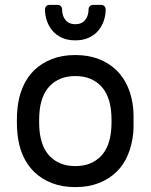

<svg xmlns="http://www.w3.org/2000/svg" viewBox="-20 -755 617 785"><path d="M49 0ZM288 -530Q342 -530 384 -513.5Q426 -497 456 -468Q486 -439 503.5 -397.5Q521 -356 525 -307Q526 -298 526 -285.5Q526 -273 526 -259.5Q526 -246 526 -233.5Q526 -221 525 -213Q520 -163 503 -122Q486 -81 456 -52Q426 -23 384 -6.5Q342 10 288 10Q234 10 192 -6.5Q150 -23 120 -52Q90 -81 72.5 -122Q55 -163 51 -213Q50 -221 49.5 -233.5Q49 -246 49 -259.5Q49 -273 49.5 -285.5Q50 -298 51 -307Q55 -356 72.5 -397.5Q90 -439 120 -468Q150 -497 192 -513.5Q234 -530 288 -530ZM434 -218Q436 -235 436 -259.5Q436 -284 434 -302Q431 -332 421 -358Q411 -384 393 -403Q375 -422 349 -433Q323 -444 288 -444Q253 -444 227 -433Q201 -422 183 -403Q165 -384 155 -358Q145 -332 142 -302Q140 -284 140 -259.5Q140 -235 142 -218Q145 -188 155 -162Q165 -136 183 -117Q201 -98 227 -87Q253 -76 288 -76Q323 -76 349 -87Q375 -98 393 -117Q411 -136 421 -162Q431 -188 434 -218ZM288 -590Q256 -590 232.5 -601Q209 -612 194 -630Q179 -648 171.5 -670.5Q164 -693 164 -716Q164 -724 169 -729.5Q174 -735 183 -735H215Q224 -735 229 -729.5Q234 -724 234 -716Q234 -690 248 -673Q262 -656 288 -656Q314 -656 328 -673Q342 -690 342 -716Q342 -724 347 -729.5Q352 -735 361 -735H393Q402 -735 407 -729.5Q412 -724 412 -716Q412 -693 404.5 -670.5Q397 -648 382 -630Q367 -612 343.5 -601Q320 -590 288 -590Z"/></svg>

Font: Rubik
Style: Regular
Weight: 400
Designer: Hubert & Fischer
Foundry: Hubert & Fischer
Version: Version 1.002; ttfautohint (v1.6)